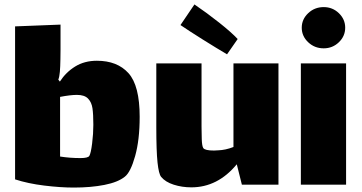

<svg xmlns="http://www.w3.org/2000/svg" viewBox="-20 -798 1633 866"><path d="M610 -271Q610 -167 589.5 -94Q569 -21 543 -1Q512 24 451 36Q390 48 313 48Q253 48 179.5 39Q106 30 48 11V-679L253 -687V-575Q253 -566 252.5 -531.5Q252 -497 250 -474Q248 -451 243 -439L250 -430Q277 -472 319 -498Q361 -524 417 -524Q509 -524 559.5 -468Q610 -412 610 -271ZM401 -235Q401 -283 397 -310Q393 -337 377 -353.5Q361 -370 327 -370Q298 -370 251 -361V-92Q295 -85 343 -85Q377 -85 383 -95Q390 -107 395.5 -151Q401 -195 401 -235Z M1236 -512V35H1071L1048 -57Q962 47 843 47Q801 47 763.5 35Q726 23 707 0Q696 -13 690.5 -65Q685 -117 685 -224V-512H889V-227Q889 -203 890 -171Q891 -139 897 -130Q905 -119 945 -119L964 -120Q997 -121 1033 -135V-512ZM1004 -553Q958 -580 895 -619.5Q832 -659 794 -685L857 -778Q913 -740 968.5 -696Q1024 -652 1052 -622Z M1341 -673Q1341 -711 1370 -738.5Q1399 -766 1440 -766Q1480 -766 1508.5 -738.5Q1537 -711 1537 -673Q1537 -635 1508.5 -607.5Q1480 -580 1440 -580Q1399 -580 1370 -607.5Q1341 -635 1341 -673ZM1337 -512H1541V35H1337Z"/></svg>

Font: Lalezar
Style: Regular
Weight: 400
Designer: Borna Izadpanah
Foundry: Borna Izadpanah
Version: Version 1.003;November 28, 2018;FontCreator 11.5.0.2421 64-b